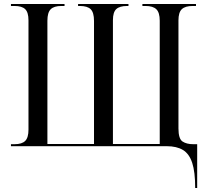

<svg xmlns="http://www.w3.org/2000/svg" viewBox="-20 -734 1040 964"><path d="M960 210Q960 129 945 83.5Q930 38 898.5 19Q867 0 817 0H35V-10H53Q90 -10 106.5 -26.5Q123 -43 123 -83V-632Q123 -672 106.5 -688Q90 -704 53 -704H35V-714H304V-704H288Q251 -704 234.5 -687.5Q218 -671 218 -630V-11H452V-629Q452 -671 435.5 -687.5Q419 -704 381 -704H372V-714H625V-704H618Q581 -704 564 -688.5Q547 -673 547 -633V-11H782V-630Q782 -671 765 -687.5Q748 -704 711 -704H695V-714H964V-704H947Q910 -704 893 -688Q876 -672 876 -632V-89Q876 -37 896.5 -23.5Q917 -10 950 -10H970V210Z"/></svg>

Font: Noto Serif Display SemiCondensed
Style: Regular
Weight: 400
Width: 4
Designer: Monotype Design Team
Foundry: Monotype Imaging Inc.
Version: Version 2.009